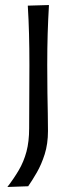

<svg xmlns="http://www.w3.org/2000/svg" viewBox="-20 -539 302 762"><path d="M9.3 203.1Q35.2 169.4 54.7 136.2Q74.2 103 85 63Q95.7 22.9 95.7 -30.3L96.7 -280.8Q96.7 -348.6 95.2 -403.8Q93.8 -459 90.3 -516.6L174.3 -519Q170.9 -460.9 169.2 -405Q167.5 -349.1 167.5 -280.8Q167.5 -216.3 168.2 -170.2Q168.9 -124 169.7 -88.4Q170.4 -52.7 170.4 -19Q170.4 31.7 157.5 72.8Q144.5 113.8 126.2 145.5Q107.9 177.2 91.8 200.2Z"/></svg>

Font: Pinar DS1 Regular
Style: Regular
Weight: 400
Designer: Amin Abedi
Version: Version 3.000